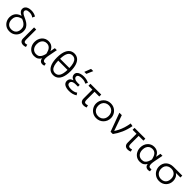

<svg xmlns="http://www.w3.org/2000/svg" viewBox="553 -2731 4723 4723"><g transform="rotate(45 2915.0 -369.0)"><path d="M282 15Q206.5 15 152 -19.2Q97.5 -53.5 67.8 -110.2Q38 -167 38 -235.5Q38 -289.5 58 -336.2Q78 -383 119.5 -417.5Q161 -452 225.5 -469.5Q193 -483 167.8 -501.5Q142.5 -520 128 -545.2Q113.5 -570.5 113.5 -602.5Q113.5 -642 136.2 -671.8Q159 -701.5 201.8 -718.2Q244.5 -735 305.5 -735Q347.5 -735 388.5 -725Q429.5 -715 470.5 -691L440.5 -624Q407 -649.5 373.5 -659Q340 -668.5 306.5 -668.5Q242.5 -668.5 214.8 -649.8Q187 -631 187 -602Q187 -574 208.5 -552.8Q230 -531.5 264 -514Q298 -496.5 336.5 -479.5Q385 -457.5 429 -426.5Q473 -395.5 501 -348.5Q529 -301.5 529 -231Q529 -163 498 -107Q467 -51 411.5 -18Q356 15 282 15ZM283 -53Q335 -53 373 -74.2Q411 -95.5 431.8 -135.5Q452.5 -175.5 452.5 -231.5Q452.5 -288.5 428.8 -325.5Q405 -362.5 367 -386Q329 -409.5 286.5 -426.5Q234.5 -414.5 196 -392Q157.5 -369.5 136 -331.8Q114.5 -294 114.5 -236Q114.5 -152 158.8 -102.5Q203 -53 283 -53Z M762 14Q728 14 701.2 1.8Q674.5 -10.5 659.2 -36.5Q644 -62.5 644 -103V-485H718V-138.5Q718 -91 730.8 -72.5Q743.5 -54 775.5 -54Q786.5 -54 799.5 -57.5Q812.5 -61 826 -66.5L843 -3Q823 4.5 802 9.2Q781 14 762 14Z M1142 15Q1070.5 15 1017 -19.5Q963.5 -54 933.5 -112.5Q903.5 -171 903.5 -242.5Q903.5 -296 920.5 -343Q937.5 -390 968.8 -425.2Q1000 -460.5 1043.2 -480.2Q1086.5 -500 1139 -500Q1193.5 -500 1233.5 -480.5Q1273.5 -461 1300 -428Q1326.5 -395 1341 -355L1366 -485H1436L1392.5 -260Q1379.5 -193.5 1379 -150.8Q1378.5 -108 1389.5 -85.8Q1400.5 -63.5 1423.2 -58Q1446 -52.5 1479 -61L1489 2.5Q1444 19 1407 13Q1370 7 1347.2 -18.8Q1324.5 -44.5 1321 -86.5Q1294.5 -37.5 1251 -11.2Q1207.5 15 1142 15ZM1146 -53.5Q1199.5 -53.5 1232.8 -78.5Q1266 -103.5 1285.2 -145.5Q1304.5 -187.5 1316 -238.5Q1312 -254 1305.8 -278Q1299.5 -302 1288.2 -328.8Q1277 -355.5 1258.2 -378.8Q1239.5 -402 1211.2 -416.8Q1183 -431.5 1142.5 -431.5Q1093 -431.5 1056.8 -408.5Q1020.5 -385.5 1000.2 -343Q980 -300.5 980 -242.5Q980 -155.5 1025 -104.5Q1070 -53.5 1146 -53.5Z M1803 15Q1730 15 1676.5 -26.2Q1623 -67.5 1593.8 -150.8Q1564.5 -234 1564.5 -360Q1564.5 -436 1575.2 -496.2Q1586 -556.5 1606.5 -601.2Q1627 -646 1656.2 -675.8Q1685.5 -705.5 1722.5 -720.2Q1759.5 -735 1803 -735Q1876.5 -735 1930 -694Q1983.5 -653 2012.8 -569.8Q2042 -486.5 2042 -360Q2042 -284.5 2031.2 -224.2Q2020.5 -164 2000 -119Q1979.5 -74 1950.2 -44.2Q1921 -14.5 1884 0.2Q1847 15 1803 15ZM1803 -53.5Q1881.5 -53.5 1921.5 -120.5Q1961.5 -187.5 1964.5 -327.5H1642Q1644 -234 1662.5 -173.2Q1681 -112.5 1716 -83Q1751 -53.5 1803 -53.5ZM1642 -392.5H1964.5Q1962.5 -486 1944 -546.8Q1925.5 -607.5 1890.2 -637Q1855 -666.5 1803 -666.5Q1725.5 -666.5 1685.2 -599.8Q1645 -533 1642 -392.5Z M2356 15Q2261 15 2201.8 -19.5Q2142.5 -54 2142.5 -128Q2142.5 -167.5 2165.2 -198.2Q2188 -229 2246.5 -249.5Q2193.5 -271 2173.8 -301Q2154 -331 2154 -363.5Q2154 -409.5 2183 -439.5Q2212 -469.5 2260 -484.2Q2308 -499 2365 -499Q2414.5 -499 2458.5 -489.2Q2502.5 -479.5 2545 -456.5L2511.5 -396.5Q2483 -415.5 2446.2 -424.5Q2409.5 -433.5 2365.5 -433.5Q2329 -433.5 2297.8 -426.5Q2266.5 -419.5 2247.5 -403.5Q2228.5 -387.5 2228.5 -360Q2228.5 -322.5 2264 -300.8Q2299.5 -279 2354.5 -279H2438.5V-218H2355.5Q2315 -218 2284.5 -208.8Q2254 -199.5 2236.8 -180.8Q2219.5 -162 2219.5 -133.5Q2219.5 -92 2257.5 -71.8Q2295.5 -51.5 2362 -51.5Q2413 -51.5 2456.5 -64Q2500 -76.5 2528.5 -100.5L2565.5 -43.5Q2521 -13.5 2469 0.8Q2417 15 2356 15ZM2291 -585 2356.5 -754.5H2434L2361 -585Z M2859.5 14Q2825.5 14 2798.8 1.5Q2772 -11 2756.8 -37.8Q2741.5 -64.5 2741.5 -108V-417H2604.5V-485H2980.5V-417H2815.5V-146.5Q2815.5 -93.5 2829 -74Q2842.5 -54.5 2874 -54.5Q2889.5 -54.5 2904.2 -58Q2919 -61.5 2935 -68.5L2952 -5.5Q2930 4 2906 9Q2882 14 2859.5 14Z M3302 15Q3228 15 3169.5 -20Q3111 -55 3077.5 -113.8Q3044 -172.5 3044 -242.5Q3044 -295 3063.2 -341.5Q3082.5 -388 3117.5 -423.8Q3152.5 -459.5 3199.5 -479.8Q3246.5 -500 3302 -500Q3376.5 -500 3434.8 -465Q3493 -430 3526.5 -371.2Q3560 -312.5 3560 -242.5Q3560 -190.5 3540.8 -143.8Q3521.5 -97 3487 -61.2Q3452.5 -25.5 3405.2 -5.2Q3358 15 3302 15ZM3302 -53.5Q3355 -53.5 3396 -76.8Q3437 -100 3460.2 -142.2Q3483.5 -184.5 3483.5 -242.5Q3483.5 -300.5 3460.2 -343Q3437 -385.5 3396 -408.5Q3355 -431.5 3302 -431.5Q3249 -431.5 3208 -408.5Q3167 -385.5 3143.8 -343Q3120.5 -300.5 3120.5 -242.5Q3120.5 -184.5 3144 -142.2Q3167.5 -100 3208.2 -76.8Q3249 -53.5 3302 -53.5Z M3790 0 3612 -485H3696L3849 -46.5L3829.5 -63Q3865 -113 3897.8 -178.2Q3930.5 -243.5 3956 -323Q3981.5 -402.5 3995.5 -495L4073 -480Q4046.5 -335 3993.2 -214.8Q3940 -94.5 3868.5 0Z M4394 14Q4360 14 4333.2 1.5Q4306.5 -11 4291.2 -37.8Q4276 -64.5 4276 -108V-417H4139V-485H4515V-417H4350V-146.5Q4350 -93.5 4363.5 -74Q4377 -54.5 4408.5 -54.5Q4424 -54.5 4438.8 -58Q4453.5 -61.5 4469.5 -68.5L4486.5 -5.5Q4464.5 4 4440.5 9Q4416.5 14 4394 14Z M4817 15Q4745.5 15 4692 -19.5Q4638.5 -54 4608.5 -112.5Q4578.5 -171 4578.5 -242.5Q4578.5 -296 4595.5 -343Q4612.5 -390 4643.8 -425.2Q4675 -460.5 4718.2 -480.2Q4761.5 -500 4814 -500Q4868.5 -500 4908.5 -480.5Q4948.5 -461 4975 -428Q5001.5 -395 5016 -355L5041 -485H5111L5067.5 -260Q5054.5 -193.5 5054 -150.8Q5053.5 -108 5064.5 -85.8Q5075.5 -63.5 5098.2 -58Q5121 -52.5 5154 -61L5164 2.5Q5119 19 5082 13Q5045 7 5022.2 -18.8Q4999.5 -44.5 4996 -86.5Q4969.5 -37.5 4926 -11.2Q4882.5 15 4817 15ZM4821 -53.5Q4874.5 -53.5 4907.8 -78.5Q4941 -103.5 4960.2 -145.5Q4979.5 -187.5 4991 -238.5Q4987 -254 4980.8 -278Q4974.5 -302 4963.2 -328.8Q4952 -355.5 4933.2 -378.8Q4914.5 -402 4886.2 -416.8Q4858 -431.5 4817.5 -431.5Q4768 -431.5 4731.8 -408.5Q4695.5 -385.5 4675.2 -343Q4655 -300.5 4655 -242.5Q4655 -155.5 4700 -104.5Q4745 -53.5 4821 -53.5Z M5490 15Q5416 15 5358.2 -19.5Q5300.5 -54 5267.5 -112.2Q5234.5 -170.5 5234.5 -241.5Q5234.5 -295 5253 -340Q5271.5 -385 5305.8 -417.2Q5340 -449.5 5387.5 -467.2Q5435 -485 5492.5 -485H5800V-419.5H5641.5Q5692 -387.5 5714.5 -337.2Q5737 -287 5737 -232Q5737 -180 5719 -135.2Q5701 -90.5 5668.2 -56.8Q5635.5 -23 5590.2 -4Q5545 15 5490 15ZM5491.5 -53.5Q5543 -53.5 5581.5 -75Q5620 -96.5 5641.2 -137Q5662.5 -177.5 5662.5 -235Q5662.5 -321.5 5614.5 -369.2Q5566.5 -417 5487.5 -417Q5437.5 -417 5397.8 -397.2Q5358 -377.5 5334.5 -338.5Q5311 -299.5 5311 -242Q5311 -156 5361.2 -104.8Q5411.5 -53.5 5491.5 -53.5Z"/></g></svg>

Font: Geologica Cursive ExtraLight
Style: Regular
Weight: 250
Designer: Sindre Bremnes, Frode Helland
Foundry: Monokrom Skriftforlag AS
Version: Version 1.010;gftools[0.9.28]